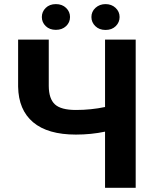

<svg xmlns="http://www.w3.org/2000/svg" viewBox="-20 -901 735 921"><path d="M630.9 -710.9V0H483.9V-269.5Q417 -255.4 344.2 -255.4Q209 -255.4 138.9 -314.5Q68.8 -373.5 66.9 -485.4V-710.9H213.9V-488.3Q214.4 -427.2 243.4 -400.4Q272.5 -373.5 344.2 -373.5Q417 -373.5 483.9 -387.7V-710.9ZM315.9 -819.3Q315.9 -793.5 296.9 -775.6Q277.8 -757.8 248 -757.8Q217.8 -757.8 199.2 -775.9Q180.7 -793.9 180.7 -819.3Q180.7 -844.7 199.2 -863Q217.8 -881.3 248 -881.3Q278.3 -881.3 297.1 -863Q315.9 -844.7 315.9 -819.3ZM418.5 -819.3Q418.5 -845.7 438.2 -863.5Q458 -881.3 486.3 -881.3Q515.1 -881.3 534.4 -863.3Q553.7 -845.2 553.7 -819.3Q553.7 -793.9 535.2 -775.6Q516.6 -757.3 486.3 -757.3Q456.1 -757.3 437.3 -775.6Q418.5 -793.9 418.5 -819.3Z"/></svg>

Font: SteelSelectRoboto
Style: Roboto-Bold
Weight: 700
Designer: Google
Version: Version 2.137; 2017